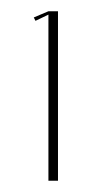

<svg xmlns="http://www.w3.org/2000/svg" viewBox="-20 -719 164 341"><path d="M66 -693 43 -682 40 -688 66 -699H83V-398H66Z"/></svg>

Font: Moniqa Thin Display
Style: Regular
Weight: 100
Designer: Rajesh Rajput
Foundry: Rajesh Rajput
Version: Version 1.000